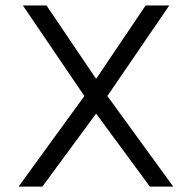

<svg xmlns="http://www.w3.org/2000/svg" viewBox="-20 -690 709 710"><path d="M48.8 0 292 -335 64.5 -669.9H151.9L335.4 -398.4L518.6 -669.9H606L377 -335L620.6 0H534.2L335.4 -270L136.7 0Z"/></svg>

Font: SengBuhan
Style: Regular
Weight: 400
Designer: John M. Durdin
Foundry: Lao Script for Windows
Version: Version 1.400